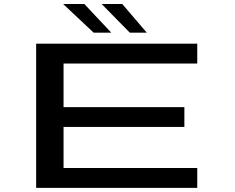

<svg xmlns="http://www.w3.org/2000/svg" viewBox="-20 -912 1140 932"><path d="M155.5 0V-700H937.5V-603.5H288.5V-392H875V-296H288.5V-96.5H937.5V0ZM610 -753.5 473.5 -892.5H573.5L692.5 -753.5ZM434.5 -753.5 286.5 -892.5H389.5L520 -753.5Z"/></svg>

Font: Trispace Expanded Medium
Style: Regular
Weight: 500
Width: 7
Designer: Tyler Finck
Foundry: Etcetera Type Company
Version: Version 1.210; ttfautohint (v1.8.3)